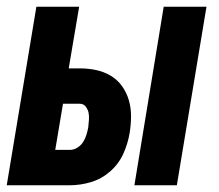

<svg xmlns="http://www.w3.org/2000/svg" viewBox="-29 -550 649 570"><path d="M370 0 457 -530H584L496 0ZM-9 0 79 -530H206L175 -347H208Q233 -347 256.5 -342Q280 -337 300 -325Q320 -313 333.5 -294Q347 -275 353.5 -252.5Q360 -230 360 -205.5Q360 -181 356 -156Q351 -125 337.5 -94.5Q324 -64 298.5 -41.5Q273 -19 241.5 -9.5Q210 0 178 0ZM135 -105H178Q190 -105 200.5 -111.5Q211 -118 217.5 -128Q224 -138 227.5 -149.5Q231 -161 233 -172Q234 -183 235 -194Q236 -205 234 -215Q232 -225 225.5 -233.5Q219 -242 208 -242H158Z"/></svg>

Font: Iosevka Curly XBdExObl
Style: Regular
Weight: 800
Width: 7
Italic angle: -9°
Monospace: yes
Designer: Belleve Invis
Foundry: Belleve Invis
Version: Version 11.1.0; ttfautohint (v1.8.3)